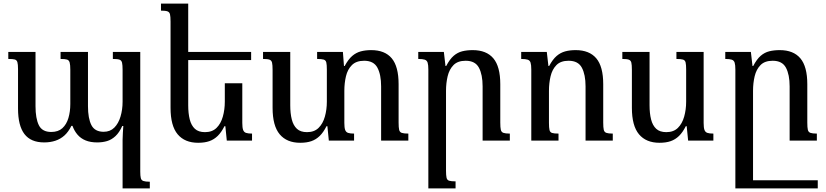

<svg xmlns="http://www.w3.org/2000/svg" viewBox="-20 -780 4583 1065"><path d="M606 -492H758V172Q758 196 761 208Q764 220 775.5 224Q787 228 811 228V265H660V-4Q660 -24 661.5 -43Q663 -62 664 -81H658Q642 -45 620.5 -25Q599 -5 574 2.5Q549 10 519 10Q482 10 455 -1Q428 -12 410 -33Q392 -54 382 -82H376Q360 -49 338 -29Q316 -9 287.5 0.5Q259 10 225 10Q151 10 115.5 -36.5Q80 -83 80 -178V-397Q80 -423 76.5 -435Q73 -447 62 -450Q51 -453 26 -453V-492H177V-191Q177 -123 195.5 -85.5Q214 -48 264 -48Q303 -48 326 -69Q349 -90 359.5 -125.5Q370 -161 370 -203V-393Q370 -420 366.5 -433Q363 -446 352 -449.5Q341 -453 316 -453V-492H468V-191Q468 -123 487 -86Q506 -49 555 -49Q591 -49 614 -72Q637 -95 648.5 -133.5Q660 -172 660 -216V-393Q660 -419 657 -432Q654 -445 643 -449Q632 -453 606 -453Z M1324 -318V-98Q1324 -72 1328.5 -59.5Q1333 -47 1344.5 -43Q1356 -39 1378 -39V0H1238L1230 -80H1225Q1208 -46 1187.5 -26Q1167 -6 1141 3Q1115 12 1079 12Q1005 12 965.5 -35Q926 -82 926 -182V-660Q926 -688 923 -700.5Q920 -713 909 -717Q898 -721 873 -721V-760H1024V-196Q1024 -151 1032.5 -117.5Q1041 -84 1061 -65.5Q1081 -47 1117 -47Q1157 -47 1181 -70.5Q1205 -94 1216 -133Q1227 -172 1227 -216V-318ZM1004 -447V-492H1373V-447Z M2191 -100Q2191 -73 2194 -60Q2197 -47 2208.5 -43Q2220 -39 2245 -39V0H2094V-301Q2094 -366 2073.5 -404.5Q2053 -443 2000 -443Q1956 -443 1932 -419Q1908 -395 1899 -357Q1890 -319 1890 -276V-98Q1890 -72 1894.5 -59.5Q1899 -47 1910.5 -43Q1922 -39 1944 -39V0H1804L1796 -80H1791Q1774 -46 1753.5 -26Q1733 -6 1707 3Q1681 12 1645 12Q1571 12 1531.5 -35Q1492 -82 1492 -182V-392Q1492 -420 1489 -432.5Q1486 -445 1475 -449Q1464 -453 1439 -453V-492H1590V-196Q1590 -151 1598.5 -117.5Q1607 -84 1627 -65.5Q1647 -47 1683 -47Q1723 -47 1747 -70.5Q1771 -94 1782 -133Q1793 -172 1793 -216V-394Q1793 -421 1790 -433.5Q1787 -446 1775.5 -449.5Q1764 -453 1739 -453V-492H1882L1888 -414H1892Q1912 -451 1933.5 -469.5Q1955 -488 1981 -495Q2007 -502 2039 -502Q2115 -502 2153 -456.5Q2191 -411 2191 -313Z M2808 -39V0H2657V-301Q2657 -366 2636.5 -404.5Q2616 -443 2563 -443Q2519 -443 2495.5 -419Q2472 -395 2463 -357Q2454 -319 2454 -276V167Q2454 193 2457 206Q2460 219 2471.5 222.5Q2483 226 2507 226V265H2356V-394Q2356 -420 2352 -432.5Q2348 -445 2336 -449Q2324 -453 2300 -453V-492H2442L2451 -414H2455Q2475 -452 2496.5 -470.5Q2518 -489 2544 -495.5Q2570 -502 2602 -502Q2678 -502 2716.5 -456.5Q2755 -411 2755 -313V-100Q2755 -73 2758 -60Q2761 -47 2772.5 -43Q2784 -39 2808 -39Z M3379 -39V0H3228V-301Q3228 -366 3207.5 -404.5Q3187 -443 3134 -443Q3090 -443 3066.5 -419Q3043 -395 3034 -357Q3025 -319 3025 -276V-98Q3025 -72 3028 -59Q3031 -46 3042.5 -42.5Q3054 -39 3078 -39V0H2927V-394Q2927 -420 2923 -432.5Q2919 -445 2907 -449Q2895 -453 2871 -453V-492H3013L3022 -414H3026Q3046 -451 3067.5 -469.5Q3089 -488 3115 -495Q3141 -502 3173 -502Q3249 -502 3287.5 -456.5Q3326 -411 3326 -313V-100Q3326 -73 3329 -60Q3332 -47 3343.5 -43Q3355 -39 3379 -39Z M3638 12Q3564 12 3524.5 -35Q3485 -82 3485 -182V-392Q3485 -420 3482 -432.5Q3479 -445 3468 -449Q3457 -453 3432 -453V-492H3583V-196Q3583 -151 3591.5 -117.5Q3600 -84 3620 -65.5Q3640 -47 3676 -47Q3716 -47 3740 -70.5Q3764 -94 3775 -133Q3786 -172 3786 -216V-394Q3786 -421 3783 -433.5Q3780 -446 3768.5 -449.5Q3757 -453 3732 -453V-492H3883V-98Q3883 -72 3887.5 -59.5Q3892 -47 3903.5 -43Q3915 -39 3937 -39V0H3797L3789 -80H3784Q3767 -46 3746.5 -26Q3726 -6 3700 3Q3674 12 3638 12Z M4458 -100Q4458 -73 4461 -60Q4464 -47 4475.5 -43Q4487 -39 4511 -39V0H4360V-301Q4360 -366 4339.5 -404.5Q4319 -443 4266 -443Q4222 -443 4198.5 -419Q4175 -395 4166 -357Q4157 -319 4157 -276V265H4059V-394Q4059 -420 4055 -432.5Q4051 -445 4039 -449Q4027 -453 4003 -453V-492H4145L4154 -414H4158Q4178 -452 4199.5 -470.5Q4221 -489 4247 -495.5Q4273 -502 4305 -502Q4381 -502 4419.5 -456.5Q4458 -411 4458 -313ZM4069 265V220H4516V265Z"/></svg>

Font: Noto Serif Armenian
Style: Regular
Weight: 400
Designer: Monotype Design Team
Foundry: Monotype Imaging Inc.
Version: Version 2.007